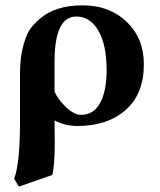

<svg xmlns="http://www.w3.org/2000/svg" viewBox="-20 -464 601 722"><path d="M380.9 -200.2Q380.9 -295.4 349.9 -348.6Q318.8 -401.9 267.1 -401.9Q185.1 -401.9 185.1 -231.9V-119.1Q199.2 -88.4 229 -60.3Q258.8 -32.2 285.2 -32.2Q332 -32.2 356.4 -76.7Q380.9 -121.1 380.9 -200.2ZM176.8 193.8 50.8 237.8 33.2 208Q55.2 150.9 55.2 -6.8V-186Q55.2 -248 67.6 -292.5Q80.1 -336.9 93.5 -355Q106.9 -373 127 -391.1Q186 -444.3 292 -443.8Q392.1 -443.8 456.5 -381.8Q521 -319.8 521 -222.2Q521 -110.4 452.4 -50.3Q383.8 9.8 271 9.8Q225.1 9.8 185.1 -11.2Q185.1 2.9 185.5 32.5Q186 62 186 77.1Q185.5 158.7 176.8 193.8Z"/></svg>

Font: Linux Libertine
Style: Bold
Weight: 700
Designer: Philipp H. Poll
Foundry: Philipp H. Poll
Version: Version 5.0.3